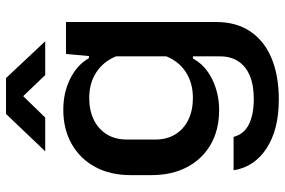

<svg xmlns="http://www.w3.org/2000/svg" viewBox="-174 -594 945 637"><g transform="rotate(-90 298.5 -275.5)"><path d="M287 177Q187 177 125 136.5Q63 96 52 27H163Q172 62 205 78Q238 94 289 94Q335 94 366.5 80.5Q398 67 414 42Q430 17 430 -18V-108H423Q401 -67 354 -44Q307 -21 252 -21Q186 -21 137.5 -49Q89 -77 62.5 -127.5Q36 -178 36 -245V-315Q36 -382 63 -432Q90 -482 139 -510Q188 -538 253 -538Q310 -538 356 -515Q402 -492 424 -453H431L438 -529H544V-31Q544 37 512 83.5Q480 130 422.5 153.5Q365 177 287 177ZM292 -108Q341 -108 377 -131Q413 -154 430 -196V-363Q413 -405 377 -428.5Q341 -452 292 -452Q251 -452 220 -437Q189 -422 171.5 -394Q154 -366 154 -326V-233Q154 -194 171.5 -166Q189 -138 220 -123Q251 -108 292 -108ZM115 -598 239 -728H358L480 -598H368L298 -671L227 -598Z"/></g></svg>

Font: Hubot Sans Medium
Style: Regular
Weight: 500
Designer: Deni Anggara
Foundry: GitHub, Inc., Subsidiary of Microsoft Corporation
Version: Version 2.000